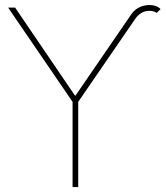

<svg xmlns="http://www.w3.org/2000/svg" viewBox="-20 -758 671 778"><path d="M296.9 0H274.1V-345.2L12.8 -727.3H41.2L283.7 -370.7H285.9L512.1 -700.3Q527.7 -722.3 550.8 -731.2Q568.2 -737.6 585.6 -737.6Q588.4 -737.6 591.3 -737.4Q594.1 -737.2 596.9 -736.9Q619.7 -733.7 630.7 -720.9L615.1 -706Q601.9 -714.1 585.9 -714.1Q550.4 -714.1 527.7 -681.1L296.9 -345.2Z"/></svg>

Font: Linik Sans Thin
Style: Regular
Weight: 100
Designer: Fonts by Rasmus Andersson / Changes by Cristiano Sobral with parts from Marc Monis
Foundry: rsms
Version: Version 3.020; ttfautohint (v1.6)